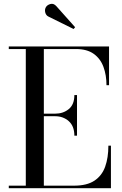

<svg xmlns="http://www.w3.org/2000/svg" viewBox="-20 -996 646 1016"><path d="M236 -908.5Q223.5 -914.5 219.5 -929.8Q215.5 -945 222.5 -957.5Q229.5 -970 246.8 -974.8Q264 -979.5 278.5 -963L377.5 -852L369.5 -842.5ZM373.5 -278Q373.5 -328.5 344 -354.8Q314.5 -381 271.5 -381H212V-13.5H371.5Q440 -13.5 479.8 -40Q519.5 -66.5 536.5 -114Q553.5 -161.5 553.5 -225H567V0H26.5V-13.5H116.5V-736.5H26.5V-750H557V-545H543.5Q543.5 -598.5 527.5 -642Q511.5 -685.5 476 -711Q440.5 -736.5 382 -736.5H212V-394.5H271.5Q314.5 -394.5 344 -418.8Q373.5 -443 373.5 -493H387.5V-278Z"/></svg>

Font: Bodoni* 16
Style: Regular
Weight: 400
Version: Version 2.2